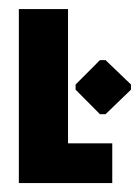

<svg xmlns="http://www.w3.org/2000/svg" viewBox="-20 -411 314 431"><path d="M204.3 -154.7H217L274 -209.7V-221.3L217 -276H204.3L149.7 -221.3V-209.7ZM22.3 0H232V-89.3H132.7V-390.7H22.3Z"/></svg>

Font: Jomhuria
Style: Regular
Weight: 400
Designer: Arabic design by Kourosh Beigpour, Latin design by Eben Sorkin, engineering by Lasse Fister and Khaled Hosney
Version: Version 1.0010